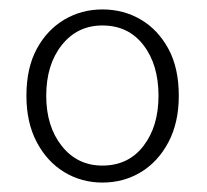

<svg xmlns="http://www.w3.org/2000/svg" viewBox="-20 -827 438 407"><path d="M197 -440Q153 -440 116.5 -462Q80 -484 58 -525.5Q36 -567 36 -624Q36 -683 58 -723.5Q80 -764 116.5 -785.5Q153 -807 197 -807Q242 -807 278.5 -785.5Q315 -764 337 -723.5Q359 -683 359 -624Q359 -567 337 -525.5Q315 -484 278.5 -462Q242 -440 197 -440ZM197 -476Q252 -476 284 -517.5Q316 -559 316 -624Q316 -690 284 -731.5Q252 -773 197 -773Q144 -773 111 -731.5Q78 -690 78 -624Q78 -559 111 -517.5Q144 -476 197 -476Z"/></svg>

Font: Noto Sans JP Thin ExtraLight
Style: Regular
Weight: 250
Version: Version 2.004-H2;hotconv 1.0.118;makeotfexe 2.5.65603